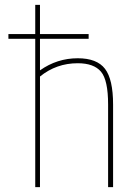

<svg xmlns="http://www.w3.org/2000/svg" viewBox="-20 -770 540 790"><path d="M445.3 -339.8V0H424.8V-339.8Q424.8 -440.4 395.5 -475.1Q366.2 -509.8 299.8 -509.8Q211.9 -509.8 144.5 -455.1V0H125V-610.4H14.6V-629.9H125V-750H144.5V-629.9H344.7V-610.4H144.5V-480.5Q214.8 -530.3 299.8 -530.3Q378.9 -530.3 412.1 -486.8Q445.3 -443.4 445.3 -339.8Z"/></svg>

Font: Mgen+ 1mn thin
Style: Regular
Weight: 100
Designer: [Source Han Sans]
Ryoko NISHIZUKA  (kana & ideographs); Paul D. Hunt (Latin, Greek & Cyrillic); Wenlong ZHANG  (bopomofo
Version: Version 1.059.20150602